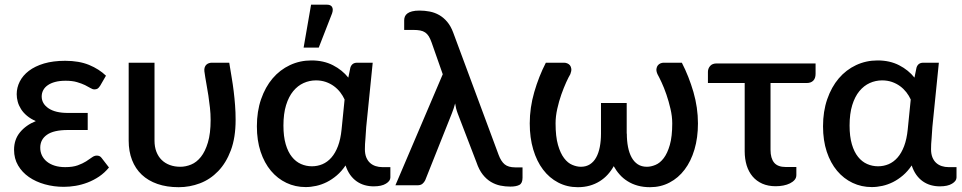

<svg xmlns="http://www.w3.org/2000/svg" viewBox="-20 -771 4005 799"><path d="M397 -414.5 421 -456C402 -474.3 378.6 -489.2 350.8 -500.8C322.9 -512.2 289.8 -518 251.5 -518C217.8 -518 188.4 -514.2 163.2 -506.8C138.1 -499.2 117.1 -489.1 100.2 -476.2C83.4 -463.4 70.8 -448.6 62.2 -431.7C53.8 -414.9 49.5 -397.3 49.5 -379C49.5 -368.7 50.9 -358.2 53.8 -347.7C56.6 -337.2 61.2 -327 67.5 -317C73.8 -307 82.1 -297.7 92.3 -289.2C102.4 -280.7 114.7 -273.3 129 -267C101.7 -256 79.8 -240.5 63.3 -220.5C46.8 -200.5 38.5 -176.2 38.5 -147.5C38.5 -123.2 44.1 -101.5 55.3 -82.5C66.4 -63.5 81.5 -47.4 100.5 -34.2C119.5 -21.1 141.5 -11 166.5 -4C191.5 3 217.8 6.5 245.5 6.5C261.2 6.5 277.5 5.1 294.5 2.3C311.5 -0.6 328.3 -5.2 344.8 -11.5C361.3 -17.8 377.1 -26.1 392.3 -36.2C407.4 -46.4 421.2 -59 433.5 -74L403 -113.5C398.3 -120.2 391.7 -123.5 383 -123.5C376 -123.5 369.2 -121 362.5 -116C355.8 -111 347.8 -105.5 338.3 -99.5C328.8 -93.5 317.2 -88 303.5 -83C289.8 -78 272.5 -75.5 251.5 -75.5C235.2 -75.5 220.6 -77.5 207.8 -81.5C194.9 -85.5 184 -91.2 175 -98.5C166 -105.8 159.2 -114.4 154.5 -124.2C149.8 -134.1 147.5 -144.8 147.5 -156.5C147.5 -179.2 156.8 -197.1 175.5 -210.2C194.2 -223.4 223.2 -230 262.5 -230H345V-301H262.5C227.8 -301 201 -307.4 182 -320.2C163 -333.1 153.5 -349.5 153.5 -369.5C153.5 -378.8 155.6 -387.5 159.8 -395.5C163.9 -403.5 170.2 -410.4 178.5 -416.2C186.8 -422.1 197.2 -426.7 209.5 -430C221.8 -433.3 236.3 -435 253 -435C271.7 -435 287.5 -433.1 300.5 -429.2C313.5 -425.4 324.6 -421.2 333.8 -416.8C342.9 -412.2 350.5 -408.2 356.5 -404.5C362.5 -400.8 368 -399 373 -399C378 -399 382.3 -400 385.8 -402C389.3 -404 393 -408.2 397 -414.5Z M623 -510H515.5V-185.5C515.5 -155.8 520.2 -129 529.5 -105C538.8 -81 552.3 -60.7 570 -44C587.7 -27.3 609.4 -14.5 635.2 -5.5C661.1 3.5 690.5 8 723.5 8C754.2 8 783.8 2.6 812.2 -8.2C840.8 -19.1 866 -35.9 888 -58.8C910 -81.6 927.6 -110.6 940.8 -145.8C953.9 -180.9 960.5 -223 960.5 -272C960.5 -293.3 959.8 -313.8 958.2 -333.3C956.8 -352.8 954.8 -372.1 952.5 -391.3C950.2 -410.4 947.3 -429.8 944 -449.3C940.7 -468.8 937.3 -489 934 -510H860.5C856.8 -510 853.1 -509.3 849.2 -508C845.4 -506.7 842 -504.7 839 -502C836 -499.3 833.7 -495.7 832 -491C830.3 -486.3 829.8 -480.8 830.5 -474.5C832.8 -457.5 835.6 -440.5 838.7 -423.5C841.9 -406.5 844.7 -389.7 847.2 -373C849.7 -356.3 851.9 -339.6 853.7 -322.8C855.6 -305.9 856.5 -289 856.5 -272C856.5 -234.3 852.7 -203 845.2 -178C837.7 -153 828 -133 816 -118C804 -103 790.5 -92.4 775.5 -86.3C760.5 -80.1 745.5 -77 730.5 -77C714.5 -77 699.9 -79.4 686.7 -84.3C673.6 -89.1 662.2 -96.2 652.7 -105.5C643.2 -114.8 635.9 -126.3 630.7 -139.8C625.6 -153.3 623 -168.5 623 -185.5Z M1535 4.5C1557 4.5 1574.1 0.8 1586.2 -6.8C1598.4 -14.2 1604.5 -22.8 1604.5 -32.5V-75.5H1571.5C1561.5 -75.5 1552.1 -76.9 1543.2 -79.8C1534.4 -82.6 1526.7 -87 1520 -93C1513.3 -99 1508.1 -106.8 1504.2 -116.2C1500.4 -125.8 1498.5 -137 1498.5 -150C1498.5 -164 1499.2 -178.9 1500.8 -194.8C1502.2 -210.6 1503.3 -226.5 1504 -242.5L1531 -510H1466C1451.7 -510 1442.3 -503.2 1438 -489.5L1429.5 -448C1412.8 -469 1391.6 -486.2 1365.7 -499.5C1339.9 -512.8 1310 -519.5 1276 -519.5C1244 -519.5 1214.2 -513 1186.5 -500C1158.8 -487 1134.8 -468.6 1114.5 -444.8C1094.2 -420.9 1078.2 -392.1 1066.5 -358.2C1054.8 -324.4 1049 -286.8 1049 -245.5C1049 -206.2 1054.2 -170.9 1064.5 -139.7C1074.8 -108.6 1089.2 -82.1 1107.5 -60.2C1125.8 -38.4 1147.3 -21.7 1172 -10C1196.7 1.7 1223.3 7.5 1252 7.5C1266.3 7.5 1281 5.8 1296 2.5C1311 -0.8 1325.7 -6.1 1340 -13.2C1354.3 -20.4 1368.2 -29.7 1381.5 -41C1394.8 -52.3 1407 -66.2 1418 -82.5C1423 -67.5 1429.4 -54.5 1437.2 -43.5C1445.1 -32.5 1454.2 -23.4 1464.5 -16.2C1474.8 -9.1 1485.9 -3.8 1497.8 -0.5C1509.6 2.8 1522 4.5 1535 4.5ZM1278 -79C1262 -79 1246.8 -82.2 1232.5 -88.5C1218.2 -94.8 1205.6 -104.7 1194.8 -118.2C1183.9 -131.7 1175.3 -149.2 1169 -170.7C1162.7 -192.2 1159.5 -218.2 1159.5 -248.5C1159.5 -281.5 1163.2 -309.8 1170.5 -333.5C1177.8 -357.2 1187.8 -376.6 1200.2 -391.7C1212.8 -406.9 1227.2 -418.2 1243.5 -425.5C1259.8 -432.8 1277 -436.5 1295 -436.5C1309.7 -436.5 1323.2 -434.3 1335.8 -430C1348.2 -425.7 1359.5 -419.8 1369.5 -412.5C1379.5 -405.2 1388.2 -396.7 1395.8 -387C1403.2 -377.3 1409.3 -367.3 1414 -357L1401.5 -232.5C1398.8 -205.5 1393.8 -182.3 1386.5 -163C1379.2 -143.7 1370 -127.7 1359 -115.2C1348 -102.7 1335.6 -93.6 1321.8 -87.7C1307.9 -81.9 1293.3 -79 1278 -79ZM1243.5 -573H1306.5L1362 -715.5C1365.7 -726.5 1365.7 -735.2 1362 -741.7C1358.3 -748.2 1351.3 -751.5 1341 -751.5H1274.5Z M1822.5 -462 1625.5 0H1717.5C1726.2 0 1733 -2.1 1738 -6.2C1743 -10.4 1746.8 -15.3 1749.5 -21L1860.5 -299.5C1866.2 -313.8 1870.7 -327.5 1874 -340.5C1875 -333.8 1876.3 -327.1 1878 -320.2C1879.7 -313.4 1882 -306 1885 -298L1963 -95C1970 -74.3 1978.7 -57.5 1989 -44.5C1999.3 -31.5 2010.7 -21.3 2023 -14C2035.3 -6.7 2048.3 -1.6 2062 1.3C2075.7 4.1 2089.5 5.5 2103.5 5.5C2119.8 5.5 2132.4 3.2 2141.3 -1.5C2150.1 -6.2 2154.5 -16.2 2154.5 -31.5V-74.5H2124C2105 -74.5 2090.4 -78.7 2080.3 -87C2070.1 -95.3 2061.7 -108.5 2055 -126.5L1866 -635.5C1859.3 -653.5 1851 -668.4 1841 -680.2C1831 -692.1 1819.8 -701.5 1807.5 -708.5C1795.2 -715.5 1782 -720.3 1768 -723C1754 -725.7 1740 -727 1726 -727C1713.3 -727 1702.9 -725.9 1694.8 -723.7C1686.6 -721.6 1680.1 -718.7 1675.3 -715C1670.4 -711.3 1667 -707.1 1665 -702.2C1663 -697.4 1662 -692.2 1662 -686.5V-646.5H1699.5C1710.8 -646.5 1720.5 -645.7 1728.5 -644.2C1736.5 -642.7 1743.4 -640 1749.3 -636C1755.1 -632 1760.1 -626.7 1764.3 -620C1768.4 -613.3 1772.3 -604.8 1776 -594.5Z M2397.5 -77C2386.2 -77 2374.2 -79.6 2361.8 -84.8C2349.2 -89.9 2337.8 -99.2 2327.5 -112.8C2317.2 -126.2 2308.7 -144.7 2302 -168C2295.3 -191.3 2292 -221.2 2292 -257.5C2292 -276.8 2294.3 -297 2299 -318C2303.7 -339 2309.3 -358.9 2316 -377.8C2322.7 -396.6 2329.4 -413.5 2336.2 -428.5C2343.1 -443.5 2348.8 -454.8 2353.5 -462.5C2356.8 -471.2 2358.2 -478.5 2357.5 -484.5C2356.8 -490.5 2354.9 -495.4 2351.8 -499.3C2348.6 -503.1 2344.8 -505.8 2340.3 -507.5C2335.8 -509.2 2331.7 -510 2328 -510H2251.5C2231.8 -471.7 2215.8 -430.9 2203.3 -387.8C2190.8 -344.6 2184.5 -301.2 2184.5 -257.5C2184.5 -217.8 2189.3 -181.7 2199 -149C2208.7 -116.3 2222.3 -88.4 2239.8 -65.3C2257.3 -42.1 2278.3 -24.1 2303 -11.3C2327.7 1.6 2354.8 8 2384.5 8C2402.5 8 2419.1 5.8 2434.2 1.5C2449.4 -2.8 2463.2 -8.9 2475.8 -16.8C2488.2 -24.6 2499.3 -33.8 2509 -44.5C2518.7 -55.2 2527 -66.8 2534 -79.5C2541 -66.8 2549.2 -55.2 2558.8 -44.5C2568.2 -33.8 2579.2 -24.6 2591.8 -16.8C2604.2 -8.9 2618.2 -2.8 2633.8 1.5C2649.2 5.8 2666.3 8 2685 8C2714.7 8 2741.8 1.6 2766.2 -11.3C2790.8 -24.1 2811.8 -42.1 2829.2 -65.3C2846.8 -88.4 2860.3 -116.3 2870 -149C2879.7 -181.7 2884.5 -217.8 2884.5 -257.5C2884.5 -301.2 2878.2 -344.6 2865.8 -387.8C2853.2 -430.9 2837.2 -471.7 2817.5 -510H2741C2737.3 -510 2733.3 -509.2 2729 -507.5C2724.7 -505.8 2720.9 -503.1 2717.8 -499.3C2714.6 -495.4 2712.6 -490.5 2711.8 -484.5C2710.9 -478.5 2712.3 -471.2 2716 -462.5C2720.3 -454.8 2726 -443.5 2733 -428.5C2740 -413.5 2746.7 -396.6 2753.2 -377.8C2759.7 -358.9 2765.4 -339 2770.2 -318C2775.1 -297 2777.5 -276.8 2777.5 -257.5C2777.5 -221.2 2774.2 -191.3 2767.5 -168C2760.8 -144.7 2752.3 -126.2 2742 -112.8C2731.7 -99.2 2720.2 -89.9 2707.7 -84.8C2695.2 -79.6 2683.3 -77 2672 -77C2657.3 -77 2644.7 -80.4 2634.2 -87.2C2623.7 -94.1 2615.2 -103.6 2608.5 -115.8C2601.8 -127.9 2596.8 -142.4 2593.5 -159.2C2590.2 -176.1 2588.5 -194.7 2588.5 -215H2588V-342.5H2481V-215C2481 -194.7 2479.3 -176.1 2476 -159.2C2472.7 -142.4 2467.7 -127.9 2461 -115.8C2454.3 -103.6 2445.7 -94.1 2435 -87.2C2424.3 -80.4 2411.8 -77 2397.5 -77Z M2926 -472V-425.5H3079V-141.5C3079 -120.2 3081.8 -100.6 3087.2 -82.7C3092.8 -64.9 3100.9 -49.6 3111.8 -36.7C3122.6 -23.9 3136.1 -13.9 3152.2 -6.7C3168.4 0.4 3187 4 3208 4C3219 4 3229.7 3 3240 1C3250.3 -1 3259.5 -4 3267.5 -8C3275.5 -12 3281.9 -16.8 3286.8 -22.5C3291.6 -28.2 3294 -34.8 3294 -42.5V-76H3250C3227.7 -76 3211.5 -82.1 3201.5 -94.2C3191.5 -106.4 3186.5 -124.2 3186.5 -147.5V-425.5H3336.5C3348.5 -425.5 3357.8 -428.7 3364.2 -435.2C3370.8 -441.7 3374 -451.3 3374 -464V-507H2962.5C2950.2 -507 2941 -503.4 2935 -496.2C2929 -489.1 2926 -481 2926 -472Z M3891 4.5C3913 4.5 3930.1 0.8 3942.2 -6.8C3954.4 -14.2 3960.5 -22.8 3960.5 -32.5V-75.5H3927.5C3917.5 -75.5 3908.1 -76.9 3899.2 -79.8C3890.4 -82.6 3882.7 -87 3876 -93C3869.3 -99 3864.1 -106.8 3860.2 -116.2C3856.4 -125.8 3854.5 -137 3854.5 -150C3854.5 -164 3855.2 -178.9 3856.8 -194.8C3858.2 -210.6 3859.3 -226.5 3860 -242.5L3887 -510H3822C3807.7 -510 3798.3 -503.2 3794 -489.5L3785.5 -448C3768.8 -469 3747.6 -486.2 3721.7 -499.5C3695.9 -512.8 3666 -519.5 3632 -519.5C3600 -519.5 3570.2 -513 3542.5 -500C3514.8 -487 3490.8 -468.6 3470.5 -444.8C3450.2 -420.9 3434.2 -392.1 3422.5 -358.2C3410.8 -324.4 3405 -286.8 3405 -245.5C3405 -206.2 3410.2 -170.9 3420.5 -139.7C3430.8 -108.6 3445.2 -82.1 3463.5 -60.2C3481.8 -38.4 3503.3 -21.7 3528 -10C3552.7 1.7 3579.3 7.5 3608 7.5C3622.3 7.5 3637 5.8 3652 2.5C3667 -0.8 3681.7 -6.1 3696 -13.2C3710.3 -20.4 3724.2 -29.7 3737.5 -41C3750.8 -52.3 3763 -66.2 3774 -82.5C3779 -67.5 3785.4 -54.5 3793.2 -43.5C3801.1 -32.5 3810.2 -23.4 3820.5 -16.2C3830.8 -9.1 3841.9 -3.8 3853.8 -0.5C3865.6 2.8 3878 4.5 3891 4.5ZM3634 -79C3618 -79 3602.8 -82.2 3588.5 -88.5C3574.2 -94.8 3561.6 -104.7 3550.8 -118.2C3539.9 -131.7 3531.3 -149.2 3525 -170.7C3518.7 -192.2 3515.5 -218.2 3515.5 -248.5C3515.5 -281.5 3519.2 -309.8 3526.5 -333.5C3533.8 -357.2 3543.8 -376.6 3556.2 -391.7C3568.8 -406.9 3583.2 -418.2 3599.5 -425.5C3615.8 -432.8 3633 -436.5 3651 -436.5C3665.7 -436.5 3679.2 -434.3 3691.8 -430C3704.2 -425.7 3715.5 -419.8 3725.5 -412.5C3735.5 -405.2 3744.2 -396.7 3751.8 -387C3759.2 -377.3 3765.3 -367.3 3770 -357L3757.5 -232.5C3754.8 -205.5 3749.8 -182.3 3742.5 -163C3735.2 -143.7 3726 -127.7 3715 -115.2C3704 -102.7 3691.6 -93.6 3677.8 -87.7C3663.9 -81.9 3649.3 -79 3634 -79Z"/></svg>

Font: Lato Semibold
Style: Regular
Weight: 600
Designer: Lukasz Dziedzic
Foundry: tyPoland Lukasz Dziedzic
Version: Version 2.006; 2014-01-15